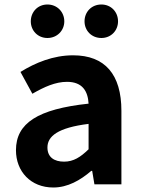

<svg xmlns="http://www.w3.org/2000/svg" viewBox="-20 -820 631 854"><path d="M217 14C281 14 337 -18 386 -60H390L400 0H520V-327C520 -489 447 -574 305 -574C217 -574 137 -541 71 -500L124 -403C176 -433 226 -456 278 -456C347 -456 371 -414 374 -359C148 -335 51 -272 51 -152C51 -57 117 14 217 14ZM265 -101C222 -101 191 -120 191 -164C191 -214 237 -252 374 -269V-156C338 -121 307 -101 265 -101ZM191 -651C234 -651 266 -684 266 -725C266 -767 234 -800 191 -800C148 -800 117 -767 117 -725C117 -684 148 -651 191 -651ZM431 -651C474 -651 505 -684 505 -725C505 -767 474 -800 431 -800C387 -800 356 -767 356 -725C356 -684 387 -651 431 -651Z"/></svg>

Font: Source Han Sans JP
Style: Bold
Weight: 700
Designer: Ryoko NISHIZUKA 西塚涼子 (kana, bopomofo & ideographs); Paul D. Hunt (Latin, Greek & Cyrillic); Sandoll Communications 산돌커뮤니
Foundry: Adobe
Version: Version 2.002;hotconv 1.0.116;makeotfexe 2.5.65601